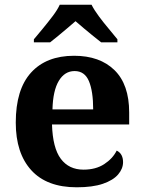

<svg xmlns="http://www.w3.org/2000/svg" viewBox="-20 -786 611 816"><path d="M306 10Q179 10 113 -62.5Q47 -135 47 -265Q47 -406 112 -477.5Q177 -549 295 -549Q404 -549 466.5 -488Q529 -427 529 -308V-257H201Q204 -157 238.5 -111Q273 -65 335 -65Q387 -65 423 -88.5Q459 -112 476 -146Q490 -139 496.5 -126.5Q503 -114 503 -97Q503 -69 482 -44.5Q461 -20 417.5 -5Q374 10 306 10ZM376 -321Q376 -398 358 -441Q340 -484 297 -484Q255 -484 230 -442.5Q205 -401 203 -321ZM124 -619Q140 -638 161.5 -664Q183 -690 203.5 -717Q224 -744 234 -766H369Q380 -744 400 -717Q420 -690 442 -664Q464 -638 479 -619V-606H410Q396 -617 376 -633Q356 -649 336 -666Q316 -683 301 -696Q286 -683 266 -666Q246 -649 226.5 -633Q207 -617 193 -606H124Z"/></svg>

Font: Noto Serif Tamil
Style: Italic
Weight: 400
Italic angle: -12°
Designer: Indian Type Foundry, Tom Grace, and the Monotype Design Team
Foundry: Monotype Imaging Inc.
Version: Version 2.003